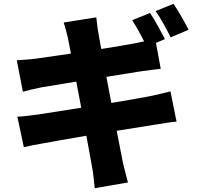

<svg xmlns="http://www.w3.org/2000/svg" viewBox="-20 -898 1040 1007"><path d="M890 -878 796 -840C823 -802 855 -743 875 -702L969 -742C952 -776 916 -840 890 -878ZM71 -286 105 -126C128 -132 166 -139 211 -147C252 -155 338 -170 433 -186L464 -16C470 14 472 50 477 89L651 59C642 24 632 -13 625 -43L592 -212L792 -244C830 -250 876 -258 906 -260L874 -419C845 -411 803 -401 764 -393C722 -385 647 -372 564 -358L538 -495L719 -524C751 -528 797 -535 823 -537L798 -673L845 -693C827 -728 792 -793 767 -830L673 -792C694 -761 717 -718 736 -681L688 -671C656 -665 588 -653 511 -641L496 -725C491 -750 488 -787 485 -807L314 -780C322 -755 329 -730 336 -700L352 -617L166 -590C135 -586 103 -584 68 -582L100 -417C137 -427 164 -433 198 -440L380 -470L406 -333L183 -298C149 -293 99 -287 71 -286Z"/></svg>

Font: Noto Sans HK Black
Style: Regular
Weight: 900
Designer: Ryoko NISHIZUKA 西塚涼子 (kana, bopomofo & ideographs); Paul D. Hunt (Latin, Greek & Cyrillic); Sandoll Communications 산돌커뮤니
Foundry: Adobe
Version: Version 2.004;hotconv 1.0.118;makeotfexe 2.5.65603